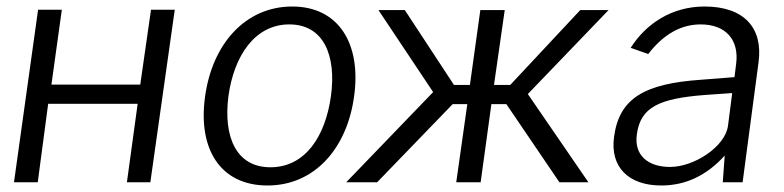

<svg xmlns="http://www.w3.org/2000/svg" viewBox="-20 -560 2409 590"><path d="M97 -530 23 0H96L128 -241H403L370 0H442L517 -530H444L411 -300H138L170 -530Z M802 10C946 10 1046 -103 1068 -263C1091 -425 1021 -540 878 -540C735 -540 632 -426 610 -262C588 -102 657 10 802 10ZM811 -46C704 -46 666 -142 682 -265C699 -388 763 -485 869 -485C975 -485 1014 -389 997 -265C980 -141 918 -46 811 -46Z M1139 0 1371 -240H1416L1382 0H1457L1490 -240H1536L1699 0H1788L1602 -271L1850 -529H1763L1548 -299H1498L1531 -529H1456L1424 -299H1375L1224 -529H1143L1311 -277L1044 0Z M2012 10C2086 10 2151 -20 2207 -82L2201 0H2262L2311 -369C2325 -474 2267 -540 2145 -540C2044 -540 1965 -487 1918 -413L1972 -394C2019 -455 2073 -485 2133 -485C2210 -485 2252 -438 2242 -363L2237 -323L2135 -315C1960 -303 1883 -258 1867 -140C1854 -46 1912 10 2012 10ZM2039 -47C1970 -47 1928 -84 1937 -147C1948 -232 2008 -257 2144 -268L2230 -274L2217 -173C2208 -109 2113 -47 2039 -47Z"/></svg>

Font: Cheyenne Sans Light
Style: Italic
Weight: 300
Italic angle: -8.13011°
Designer: The Public Sans project authors (U.S. Web Design System), Libre Franklin designed by Pablo Impallari and Rodrigo Fuenzal
Foundry: The Cheyenne Sans Project Authors
Version: Version 2.007